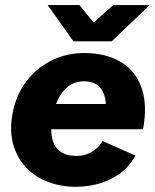

<svg xmlns="http://www.w3.org/2000/svg" viewBox="-20 -720 607 753"><path d="M255 12Q176 6 120.5 -31Q65 -68 40 -129.5Q15 -191 28 -268Q41 -346 84.5 -402.5Q128 -459 193.5 -488Q259 -517 336 -511Q412 -506 464 -470.5Q516 -435 537 -370Q558 -305 541 -213H181Q181 -178 192 -155.5Q203 -133 223 -121.5Q243 -110 269 -109Q307 -106 337.5 -123Q368 -140 382 -167L511 -110Q485 -62 442.5 -34Q400 -6 351 4.5Q302 15 255 12ZM200 -312H395Q393 -351 374 -375Q355 -399 315 -401Q274 -403 245 -379Q216 -355 200 -312ZM269 -558V-562L424 -700H567L418 -558ZM268 -558 167 -700H292L403 -562L402 -558Z"/></svg>

Font: Figtree Light ExtraBold
Style: Italic
Weight: 800
Italic angle: -9.5°
Version: Version 2.001;gftools[0.9.30]